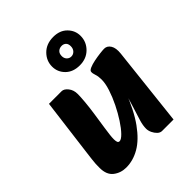

<svg xmlns="http://www.w3.org/2000/svg" viewBox="-203 -836 970 970"><g transform="rotate(-45 282.0 -351.0)"><path d="M135 13Q96 13 67 -9.5Q38 -32 38 -81Q38 -96 38.5 -109Q39 -122 41.5 -141Q44 -160 48 -193L86 -491H176Q193 -491 208.5 -471.5Q224 -452 224 -424Q224 -403 221 -369Q218 -335 212 -294L199 -207Q195 -179 193 -162.5Q191 -146 191 -132Q191 -122 193.5 -113.5Q196 -105 205 -105Q217 -105 236.5 -125Q256 -145 277.5 -178Q299 -211 318 -249.5Q337 -288 349 -325Q361 -362 361 -390Q361 -413 355.5 -428.5Q350 -444 351 -454Q351 -463 367 -470Q383 -477 405.5 -481.5Q428 -486 449 -488.5Q470 -491 480 -491Q501 -491 513.5 -471Q526 -451 522 -414L475 10H393Q380 10 369 -0.5Q358 -11 351 -26Q344 -41 344 -55Q344 -78 352 -105Q360 -132 373.5 -174Q387 -216 405 -282V-265Q366 -163 322 -102Q278 -41 231 -14Q184 13 135 13ZM334 -518Q286.3 -518 258.2 -545.8Q230 -573.7 230 -613Q230 -654.2 260.3 -684.6Q290.6 -715 340.4 -715Q387 -715 414.5 -687.1Q442 -659.3 442 -621Q442 -578.7 411.8 -548.4Q381.5 -518 334 -518ZM335 -580Q349.7 -580 359.8 -590.8Q370 -601.6 370 -619Q370 -636 361.1 -644.5Q352.2 -653 338.4 -653Q323 -653 312.5 -643.6Q302 -634.2 302 -615.5Q302 -600 311.7 -590Q321.3 -580 335 -580Z"/></g></svg>

Font: Alkatra
Style: Regular
Weight: 400
Designer: Suman Bhandary
Version: Version 1.100;gftools[0.9.22]